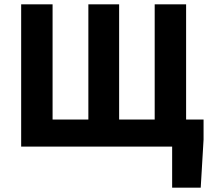

<svg xmlns="http://www.w3.org/2000/svg" viewBox="-20 -672 966 880"><path d="M769 188H900L913 -32V-124H833V-652H689V-124H526V-652H385V-124H221V-652H77V0H769Z"/></svg>

Font: Giro Sans Regular
Style: Bold
Weight: 700
Designer: Paul D. Hunt
Foundry: Adobe Systems Incorporated
Version: Version 1.000;PS 1.0;hotconv 1.0.88;makeotf.lib2.5.647800